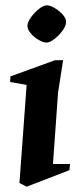

<svg xmlns="http://www.w3.org/2000/svg" viewBox="-20 -691 293 721"><path d="M80 10.1 53 -3.9 80 -372.1 18 -383 19.1 -404.1 186.9 -465H217L198 -343.1L178.9 -75.1H242.9L240.9 -52ZM154.9 -531.1Q142.6 -531.1 125.1 -541.2Q107.5 -551.3 94.9 -566.4Q82.4 -581.5 83 -595.1Q84 -609.1 96.9 -626.9Q109.9 -644.6 126.7 -657.8Q143.5 -671 156.1 -671Q168.4 -671 185.6 -660.7Q202.9 -650.5 216.1 -635.6Q229.2 -620.6 228 -606Q227 -592 213.7 -574.4Q200.5 -556.9 183.7 -544Q166.9 -531.1 154.9 -531.1Z"/></svg>

Font: Ancizar Serif Light
Style: Italic
Weight: 300
Italic angle: -4°
Designer: Cesar Puertas, Viviana Monsalve, Julian Moncada, Julian Prieto, Jose Castro, Felipe Aragon, Mariel Hernandez, Sara Alarc
Version: Version 8.100